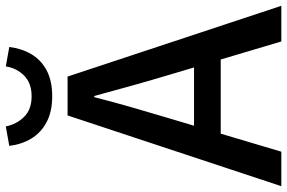

<svg xmlns="http://www.w3.org/2000/svg" viewBox="-184 -806 990 662"><g transform="rotate(-90 311.0 -475.0)"><path d="M0 0 244 -737H378L622 0H499L380 -400Q362 -460 345 -521.5Q328 -583 311 -645H307Q291 -582 273.5 -521Q256 -460 238 -400L119 0ZM138 -209V-301H482V-209ZM310 -790Q257 -790 220.5 -809.5Q184 -829 164 -862.5Q144 -896 139 -938L206 -950Q214 -912 239.5 -886.5Q265 -861 310 -861Q355 -861 381 -886.5Q407 -912 413 -950L480 -938Q475 -896 455.5 -862.5Q436 -829 400 -809.5Q364 -790 310 -790Z"/></g></svg>

Font: Noto Sans KR Medium
Style: Regular
Weight: 500
Designer: Ryoko NISHIZUKA  (kana, bopomofo & ideographs); Paul D. Hunt (Latin, Greek & Cyrillic); Sandoll Communications , Soo-you
Foundry: Adobe
Version: Version 2.004-H2;hotconv 1.0.118;makeotfexe 2.5.65603